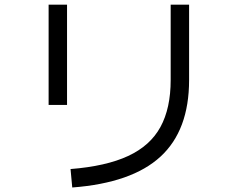

<svg xmlns="http://www.w3.org/2000/svg" viewBox="-20 -766 1040 840"><path d="M273.3 -306.8H192.7V-745.6H273.3ZM296.1 54.3 288.6 -26.4Q444.1 -38.7 540.6 -83.6Q637.2 -128.4 681.9 -210.3Q726.7 -292.2 726.7 -416.1V-745.6H807.3V-416.1Q807.3 -195.7 682 -80.6Q556.7 34.5 296.1 54.3Z"/></svg>

Font: Murecho Thin
Style: Regular
Weight: 100
Designer: Neil Summerour
Foundry: Positype
Version: Version 1.010